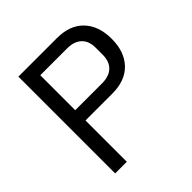

<svg xmlns="http://www.w3.org/2000/svg" viewBox="-186 -838 979 979"><g transform="rotate(-45 303.0 -349.0)"><path d="M177 0H93V-698H371Q464 -698 515 -644.5Q566 -591 566 -498Q566 -405 515 -351.5Q464 -298 371 -298H177ZM177 -624V-372H371Q421 -372 448.5 -398Q476 -424 476 -472V-524Q476 -572 448.5 -598Q421 -624 371 -624Z"/></g></svg>

Font: Aneliza
Style: Regular
Weight: 400
Designer: Mike Abbink, Paul van der Laan, Pieter van Rosmalen
Foundry: Bold Monday
Version: Version 3.0